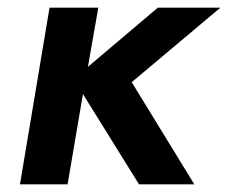

<svg xmlns="http://www.w3.org/2000/svg" viewBox="-20 -480 594 500"><path d="M109 -460H236L209 -306L391 -460H554L323 -266L486 0H342L196 -235L156 0H32Z"/></svg>

Font: Jost* 600 Semi
Style: Italic
Weight: 600
Italic angle: -10°
Version: Version 3.500